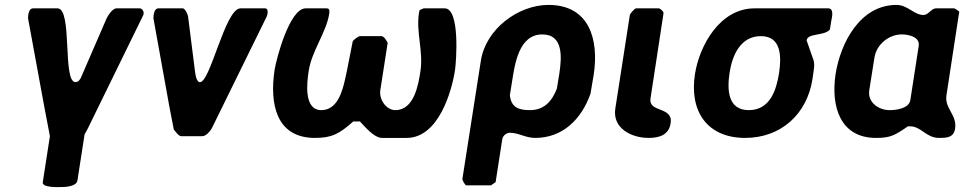

<svg xmlns="http://www.w3.org/2000/svg" viewBox="-20 -554 3922 781"><path d="M183 0 154 187C150 210 218 207 224 207C238 207 291 207 295 180L324 -7L338 -33L563 -493L564 -497C566 -507 559 -520 548 -520H454C437 -520 419 -490 414 -480L310 -240C306 -230 298 -220 287 -220C233 -220 276 -520 214 -520H114C100 -520 96 -501 95 -493C95 -490 94 -481 94 -480C124 -320 152 -159 183 0Z M687 -27C690 -24 706 0 717 0H803C818 0 836 -21 842 -33L1065 -487C1065 -487 1068 -495 1068 -497C1069 -505 1071 -520 1058 -520H958C895 -520 834 -209 791 -220C775 -224 773 -270 772 -273C768 -305 749 -455 745 -487C744 -496 732 -520 724 -520H624C610 -520 606 -501 605 -493C605 -491 604 -482 604 -480L669 -120C672 -106 684 -41 687 -27Z M1531 -407H1445C1436 -407 1420 -392 1415 -387C1410 -364 1390 -256 1384 -233C1373 -184 1353 -106 1287 -106C1215 -106 1228 -218 1236 -267C1248 -346 1307 -422 1319 -497C1320 -505 1323 -520 1309 -520H1223C1158 -520 1104 -315 1097 -270C1076 -132 1103 7 1261 7C1329 7 1360 -9 1417 -60H1444C1460 -44 1500 7 1534 7H1634C1764 7 1818 -183 1831 -270C1836 -304 1852 -520 1789 -520H1703L1687 -513C1687 -513 1684 -503 1684 -500C1672 -421 1703 -345 1690 -263C1682 -211 1665 -106 1588 -106C1551 -106 1521 -150 1527 -187L1557 -380C1553 -387 1543 -407 1531 -407Z M2211 -534C2088 -534 1956 -436 1936 -307L1861 173C1860 179 1872 200 1877 200H1977L1996 187L2023 13C2025 -2 2040 -14 2054 -14C2090 -14 2117 7 2157 7C2268 7 2345 -68 2382 -173C2384 -185 2393 -238 2395 -250C2417 -394 2377 -534 2211 -534ZM2054 -167 2063 -223C2074 -292 2090 -414 2186 -414C2273 -414 2265 -319 2255 -253C2254 -244 2246 -202 2245 -193C2225 -141 2192 -106 2136 -106C2088 -106 2059 -118 2054 -167Z M2708 -53C2719 -122 2617 -95 2626 -153L2679 -500C2680 -507 2666 -520 2659 -520H2567C2562 -520 2543 -499 2542 -493L2483 -113C2470 -32 2549 7 2618 7C2662 7 2701 -5 2708 -53Z M2807 -253C2783 -101 2857 7 3011 7C3155 7 3263 -88 3285 -233C3286 -241 3292 -279 3292 -287C3292 -290 3291 -304 3290 -307L3262 -387C3262 -387 3261 -389 3261 -390C3266 -420 3331 -407 3355 -433C3357 -438 3360 -462 3361 -467C3363 -479 3375 -520 3349 -520H3049C2908 -520 2825 -368 2807 -253ZM2948 -260C2959 -329 2992 -407 3075 -407C3159 -407 3159 -323 3149 -257C3138 -187 3112 -106 3026 -106C2940 -106 2937 -189 2948 -260Z M3861 -520H3787C3769 -520 3756 -493 3737 -493C3698 -493 3672 -534 3627 -534C3478 -534 3399 -379 3379 -253C3359 -122 3397 7 3543 7C3602 7 3619 -3 3673 -40H3683C3727 -40 3747 7 3800 7C3828 7 3859 7 3865 -30C3874 -88 3821 -112 3830 -167L3882 -507C3879 -509 3865 -520 3861 -520ZM3648 -414C3674 -414 3723 -405 3717 -367L3683 -147C3677 -110 3619 -106 3598 -106C3555 -106 3508 -137 3516 -187L3537 -320C3546 -375 3597 -414 3648 -414Z"/></svg>

Font: Asimov Print
Style: CIt
Weight: 500
Designer: Google
Version: Version 2.000980: 2014